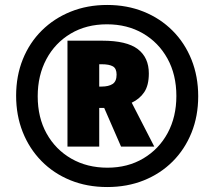

<svg xmlns="http://www.w3.org/2000/svg" viewBox="-20 -744 864 774"><path d="M412 10Q331 10 263.5 -17.5Q196 -45 147 -95Q98 -145 71.5 -212Q45 -279 45 -358Q45 -438 72 -505Q99 -572 148.5 -621Q198 -670 265 -697Q332 -724 412 -724Q492 -724 559 -697Q626 -670 675.5 -620.5Q725 -571 752 -503.5Q779 -436 779 -356Q779 -276 752 -209Q725 -142 676 -93Q627 -44 560 -17Q493 10 412 10ZM413 -68Q495 -68 558 -105.5Q621 -143 656 -208Q691 -273 691 -357Q691 -443 655 -508Q619 -573 556 -609.5Q493 -646 411 -646Q328 -646 265 -608.5Q202 -571 167 -505.5Q132 -440 132 -356Q132 -270 168 -205.5Q204 -141 267.5 -104.5Q331 -68 413 -68ZM252 -153V-580H392Q491 -580 535.5 -546Q580 -512 580 -448Q580 -400 561.5 -372.5Q543 -345 511 -330L602 -153H468L400 -309H380V-153ZM389 -395Q418 -395 434 -405.5Q450 -416 450 -443Q450 -468 435 -476.5Q420 -485 390 -485H380V-395Z"/></svg>

Font: Noto Sans SemiCondensed Black
Style: Regular
Weight: 900
Width: 4
Designer: Monotype Design Team
Foundry: Monotype Imaging Inc.
Version: Version 2.013; ttfautohint (v1.8.4.7-5d5b)